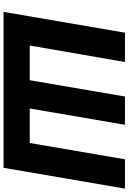

<svg xmlns="http://www.w3.org/2000/svg" viewBox="163 -904 740 1107"><g transform="rotate(90 533.5 -350.0)"><path d="M804 -151H605L699 -700H536L442 -151H242L337 -700H168L48 0H947L1067 -700H898Z"/></g></svg>

Font: Jost
Style: Bold Italic
Weight: 700
Italic angle: -5°
Version: Version 3.710